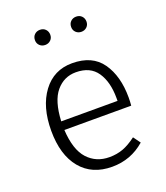

<svg xmlns="http://www.w3.org/2000/svg" viewBox="-138 -836 812 942"><g transform="rotate(-20 267.5 -365.5)"><path d="M286 11Q181 11 122.5 -60Q64 -131 64 -257Q64 -382 120.5 -458Q177 -534 273 -534Q378 -534 427.5 -463.5Q477 -393 477 -281Q477 -259 475 -239H126Q132 -134 176 -86Q220 -38 289 -38Q328 -38 360.5 -50Q393 -62 430 -90L457 -53Q384 11 286 11ZM420 -284V-299Q420 -383 385 -434.5Q350 -486 275 -486Q213 -486 172 -437.5Q131 -389 126 -284ZM181 -663Q164 -663 152.5 -674Q141 -685 141 -702Q141 -720 152.5 -731Q164 -742 181 -742Q199 -742 210 -730.5Q221 -719 221 -702Q221 -685 209.5 -674Q198 -663 181 -663ZM370 -663Q353 -663 341.5 -674Q330 -685 330 -702Q330 -720 341.5 -731Q353 -742 370 -742Q388 -742 399 -730.5Q410 -719 410 -702Q410 -685 398.5 -674Q387 -663 370 -663Z"/></g></svg>

Font: Trujillo Light
Style: Regular
Weight: 300
Designer: Fira Sans original fonts by bBox Type GmbH, Carrois Corporate GbR, & Edenspiekermann AG / Changes by Cristiano Sobral
Foundry: Fira Sans original fonts by bBox Type GmbH, Carrois Corporate GbR, & Edenspiekermann AG / Changes by Cristiano Sobral
Version: Version 4.301;July 28, 2020;FontCreator 13.0.0.2655 64-bit